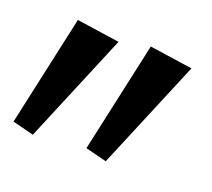

<svg xmlns="http://www.w3.org/2000/svg" viewBox="-68 -832 477 433"><g transform="rotate(20 171.0 -616.0)"><path d="M170 -490 228 -755 331 -740 221 -477ZM-5 -490 53 -755 156 -740 46 -477Z"/></g></svg>

Font: Rising Sun Medium
Style: Regular
Weight: 500
Designer: Matt McInerney, Pablo Impallari, Rodrigo Fuenzalida (Raleway font), Stephen Hutchings (Greek), Cristiano Sobral (main ch
Foundry: The Rising Sun Project Authors
Version: Version 4.327; ttfautohint (v1.8.4.7-5d5b-dirty)